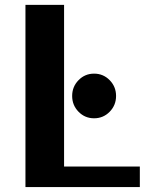

<svg xmlns="http://www.w3.org/2000/svg" viewBox="-20 -757 591 777"><path d="M297.9 -432.6Q323.7 -459 360.8 -459Q397.9 -459 423.8 -432.6Q449.7 -406.2 449.7 -368.7Q449.7 -331.1 423.8 -304.7Q397.9 -278.3 360.8 -278.3Q323.7 -278.3 297.9 -304.7Q272 -331.1 272 -368.7Q272 -406.2 297.9 -432.6ZM83 0V-737.3H239.3V-83H545.9V0Z"/></svg>

Font: Klaudia
Style: Bold
Weight: 700
Designer: Wojciech Kalinowski "wmk69" (wmk69@o2.pl)
Foundry: Wojciech Kalinowski "wmk69" (wmk69@o2.pl)
Version: Version 3.1.0; 2021-05-10